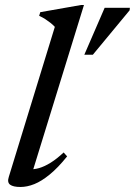

<svg xmlns="http://www.w3.org/2000/svg" viewBox="-20 -734 538 765"><path d="M198.5 -627Q190 -636 180.8 -643.2Q171.5 -650.5 160.8 -657.5Q150 -664.5 136 -671L140.5 -685.5L302.5 -714H314.5L106.5 -40L95 -60Q113.5 -58 135.5 -64.2Q157.5 -70.5 182.2 -86Q207 -101.5 233.5 -126.5L247.5 -111Q211 -65.5 178.2 -38.8Q145.5 -12 116.8 -0.5Q88 11 61.5 11Q32.5 11 20.2 1.8Q8 -7.5 15 -29ZM316 -516 397 -703H497.5L496.5 -693L350 -516Z"/></svg>

Font: Newsreader 24pt Medium
Style: Italic
Weight: 500
Italic angle: -17°
Designer: Hugues Gentile
Foundry: Production Type
Version: Version 1.003